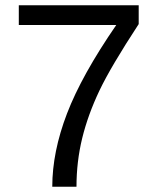

<svg xmlns="http://www.w3.org/2000/svg" viewBox="-20 -708 596 728"><path d="M505.9 -616.7Q400.4 -455.6 356.9 -364.3Q313.5 -272.9 291.7 -184.1Q270 -95.2 270 0H178.2Q178.2 -131.8 234.1 -277.6Q290 -423.3 420.9 -613.3H51.3V-688H505.9Z"/></svg>

Font: Liberation Sans
Style: Regular
Weight: 400
Designer: Steve Matteson
Foundry: Ascender Corporation
Version: Version 2.00.1